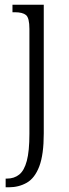

<svg xmlns="http://www.w3.org/2000/svg" viewBox="-20 -556 294 816"><path d="M4 240V203H10Q40 203 61.5 186Q83 169 94 127.5Q105 86 105 13V-433Q105 -480 90.5 -492Q76 -504 43 -504H33V-536H166V11Q166 101 147 151Q128 201 94 220.5Q60 240 17 240Z"/></svg>

Font: Noto Serif Tamil Condensed Light
Style: Italic
Weight: 300
Width: 3
Italic angle: -12°
Designer: Indian Type Foundry, Tom Grace, and the Monotype Design Team
Foundry: Monotype Imaging Inc.
Version: Version 2.003; ttfautohint (v1.8.4.7-5d5b)